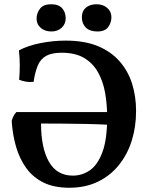

<svg xmlns="http://www.w3.org/2000/svg" viewBox="-20 -876 695 903"><path d="M306 7Q234 7 184.5 -17.5Q135 -42 103.5 -85.5Q72 -129 55.5 -186Q39 -243 35 -307Q41 -332 57 -349H497V-289Q441 -292 386.5 -293Q332 -294 279.5 -294.5Q227 -295 173 -295Q173 -181 210 -115.5Q247 -50 323 -50Q366 -50 402.5 -75Q439 -100 461.5 -160Q484 -220 484 -324Q484 -384 474.5 -438.5Q465 -493 441 -536Q417 -579 375.5 -603.5Q334 -628 270 -628Q224 -628 197.5 -613.5Q171 -599 158 -568.5Q145 -538 138 -491Q120 -489 102 -492Q84 -495 70 -501Q73 -534 73 -568.5Q73 -603 69 -639Q112 -662 171.5 -673.5Q231 -685 288 -685Q378 -685 440.5 -659Q503 -633 543 -587Q583 -541 601.5 -481.5Q620 -422 620 -354Q620 -279 599.5 -214Q579 -149 538.5 -99Q498 -49 439.5 -21Q381 7 306 7ZM438 -728Q402 -728 383.5 -746.5Q365 -765 365 -795Q365 -824 384 -840Q403 -856 434 -856Q464 -856 484 -839Q504 -822 504 -795Q504 -770 489 -749Q474 -728 438 -728ZM222 -728Q191 -728 171.5 -745Q152 -762 152 -788Q152 -814 168 -835Q184 -856 220 -856Q256 -856 272.5 -837Q289 -818 289 -790Q289 -763 270 -745.5Q251 -728 222 -728Z"/></svg>

Font: Vollkorn SemiBold
Style: Regular
Weight: 600
Designer: Friedrich Althausen
Foundry: Friedrich Althausen
Version: Version 5.000